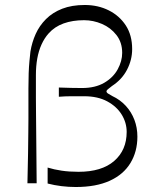

<svg xmlns="http://www.w3.org/2000/svg" viewBox="-20 -735 616 770"><path d="M90 0Q92 -71 92.5 -119Q93 -167 93.5 -200Q94 -233 94 -259.5Q94 -286 94 -314Q94 -342 94 -380Q94 -415 95 -441.5Q96 -468 98 -489Q100 -510 102 -528Q108 -565 123 -598.5Q138 -632 164.5 -658.5Q191 -685 229.5 -700Q268 -715 320 -715Q373 -715 416 -693.5Q459 -672 484.5 -633Q510 -594 510 -538Q510 -495 489.5 -455.5Q469 -416 429 -390Q417 -381 412 -376.5Q407 -372 407 -369Q407 -364 413 -360Q419 -356 430 -350Q462 -335 484.5 -310.5Q507 -286 519 -254.5Q531 -223 531 -187Q531 -127 503 -81Q475 -35 420 -10Q365 15 284 15Q255 15 226.5 11.5Q198 8 171 1V-63Q197 -55 227.5 -50.5Q258 -46 295 -46Q388 -46 438 -89.5Q488 -133 488 -206Q488 -243 468 -275.5Q448 -308 410 -328.5Q372 -349 318 -349Q286 -349 264.5 -349Q243 -349 216 -347V-384Q243 -383 266.5 -382.5Q290 -382 309 -382Q362 -382 398 -403Q434 -424 452 -457Q470 -490 470 -523Q470 -565 447 -594.5Q424 -624 389 -639Q354 -654 317 -654Q271 -654 235 -641Q199 -628 175 -601Q158 -582 146.5 -556.5Q135 -531 129.5 -500.5Q124 -470 124 -434Q124 -409 124 -389Q124 -369 124 -343Q124 -317 124.5 -276Q125 -235 125.5 -168.5Q126 -102 127 0Z"/></svg>

Font: Ojuju ExtraLight
Style: Regular
Weight: 400
Version: Version 1.000